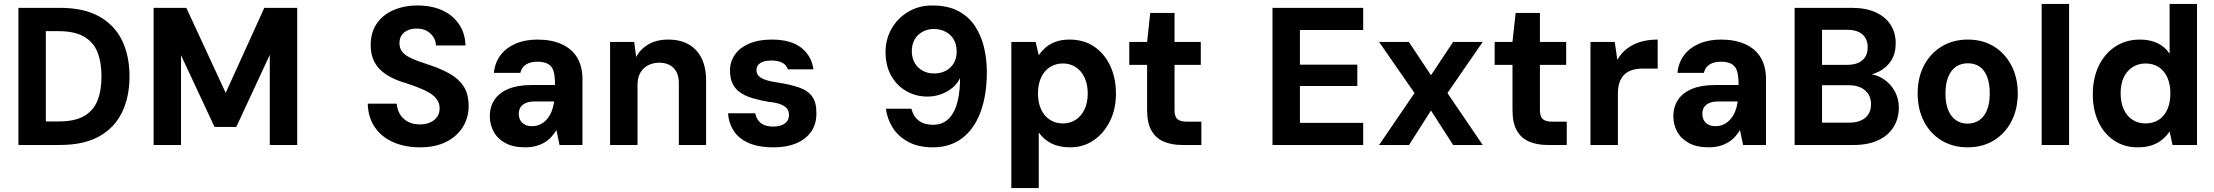

<svg xmlns="http://www.w3.org/2000/svg" viewBox="-20 -740 11302 980"><path d="M74 0V-700H285Q407 -700 485.5 -656.5Q564 -613 602.5 -534.5Q641 -456 641 -350Q641 -245 602.5 -166Q564 -87 485.5 -43.5Q407 0 285 0ZM214 -120H278Q361 -120 409 -147.5Q457 -175 477.5 -226.5Q498 -278 498 -350Q498 -422 477.5 -473.5Q457 -525 409 -553Q361 -581 278 -581H214Z M764 0V-700H931L1132 -266L1329 -700H1497V0H1357V-460L1186 -92H1075L904 -458V0Z M2123 12Q2048 12 1988 -14Q1928 -40 1893.5 -90Q1859 -140 1857 -211H2005Q2007 -181 2021.5 -157Q2036 -133 2061.5 -119Q2087 -105 2123 -105Q2153 -105 2175.5 -115Q2198 -125 2211 -143Q2224 -161 2224 -187Q2224 -211 2211 -230.5Q2198 -250 2174.5 -264.5Q2151 -279 2119.5 -291.5Q2088 -304 2051 -316Q1961 -342 1916.5 -388.5Q1872 -435 1872 -510Q1872 -574 1902.5 -619Q1933 -664 1987.5 -688Q2042 -712 2111 -712Q2183 -712 2237 -687.5Q2291 -663 2322.5 -617Q2354 -571 2356 -508H2205Q2205 -531 2192.5 -550.5Q2180 -570 2159 -582Q2138 -594 2110 -594Q2084 -595 2063.5 -586.5Q2043 -578 2031 -561.5Q2019 -545 2019 -520Q2019 -495 2031 -478.5Q2043 -462 2065 -450Q2087 -438 2116 -427.5Q2145 -417 2179 -406Q2232 -388 2276 -363.5Q2320 -339 2346 -300Q2372 -261 2372 -197Q2372 -141 2343.5 -93.5Q2315 -46 2259.5 -17Q2204 12 2123 12Z M2661 12Q2600 12 2560 -9.5Q2520 -31 2500 -67.5Q2480 -104 2480 -147Q2480 -194 2503.5 -230Q2527 -266 2574.5 -286Q2622 -306 2693 -306H2813Q2813 -347 2806.5 -373Q2800 -399 2780 -412Q2760 -425 2722 -425Q2687 -425 2664.5 -410.5Q2642 -396 2636 -368H2501Q2506 -420 2534.5 -458Q2563 -496 2611.5 -517Q2660 -538 2723 -538Q2795 -538 2847 -514.5Q2899 -491 2926 -446Q2953 -401 2953 -335V0H2836L2820 -76Q2809 -57 2793.5 -40.5Q2778 -24 2758.5 -12.5Q2739 -1 2714.5 5.5Q2690 12 2661 12ZM2695 -96Q2718 -96 2737 -105Q2756 -114 2771 -131Q2786 -148 2795 -170Q2804 -192 2808 -218V-222H2709Q2681 -222 2663 -214Q2645 -206 2636.5 -192Q2628 -178 2628 -160Q2628 -139 2636.5 -125Q2645 -111 2660 -103.5Q2675 -96 2695 -96Z M3094 0V-526H3217L3227 -449Q3249 -490 3290.5 -514Q3332 -538 3391 -538Q3452 -538 3495 -513.5Q3538 -489 3561 -442.5Q3584 -396 3584 -329V0H3445V-316Q3445 -365 3418.5 -392.5Q3392 -420 3344 -420Q3314 -420 3288.5 -407Q3263 -394 3248.5 -369Q3234 -344 3234 -308V0Z M3929 12Q3850 12 3799.5 -11Q3749 -34 3724 -73.5Q3699 -113 3696 -162H3835Q3838 -144 3848 -128.5Q3858 -113 3877.5 -103.5Q3897 -94 3927 -94Q3952 -94 3970.5 -101.5Q3989 -109 3998 -122Q4007 -135 4007 -153Q4007 -175 3995 -188Q3983 -201 3960.5 -209Q3938 -217 3904 -220Q3858 -228 3821 -239Q3784 -250 3758 -268Q3732 -286 3719 -313.5Q3706 -341 3706 -380Q3706 -425 3731 -461Q3756 -497 3804 -517.5Q3852 -538 3919 -538Q4016 -538 4069 -497Q4122 -456 4132 -386H4001Q3995 -408 3973.5 -419.5Q3952 -431 3917 -431Q3880 -431 3860.5 -418Q3841 -405 3841 -383Q3841 -368 3849.5 -356Q3858 -344 3880.5 -335Q3903 -326 3942 -320Q4015 -309 4060 -293Q4105 -277 4126.5 -246Q4148 -215 4147 -160Q4147 -106 4120 -67.5Q4093 -29 4044 -8.5Q3995 12 3929 12Z M4741 12Q4667 12 4615.5 -16Q4564 -44 4536 -89Q4508 -134 4502 -185H4632Q4642 -145 4670 -124Q4698 -103 4743 -103Q4785 -103 4815 -127.5Q4845 -152 4861.5 -201Q4878 -250 4880 -322Q4880 -327 4880 -331.5Q4880 -336 4880 -341Q4867 -313 4841.5 -292Q4816 -271 4783 -259Q4750 -247 4714 -247Q4656 -247 4607 -274.5Q4558 -302 4529 -353Q4500 -404 4500 -474Q4500 -539 4530.5 -593Q4561 -647 4615 -679.5Q4669 -712 4739 -712Q4818 -712 4871.5 -683.5Q4925 -655 4957 -606Q4989 -557 5003 -496.5Q5017 -436 5017 -372Q5017 -255 4985 -168.5Q4953 -82 4891.5 -35Q4830 12 4741 12ZM4748 -365Q4781 -365 4807 -378.5Q4833 -392 4848 -417Q4863 -442 4863 -477Q4863 -513 4848 -538.5Q4833 -564 4806.5 -578Q4780 -592 4747 -592Q4715 -592 4689 -578Q4663 -564 4648.5 -538.5Q4634 -513 4634 -479Q4634 -444 4649 -418.5Q4664 -393 4689.5 -379Q4715 -365 4748 -365Z M5142 220V-526H5266L5282 -458Q5297 -480 5318.5 -498.5Q5340 -517 5370 -527.5Q5400 -538 5439 -538Q5512 -538 5565 -502Q5618 -466 5647 -403.5Q5676 -341 5676 -262Q5676 -183 5645 -121Q5614 -59 5561.5 -23.5Q5509 12 5444 12Q5386 12 5346.5 -8Q5307 -28 5282 -64V220ZM5405 -110Q5442 -110 5470.5 -128.5Q5499 -147 5515.5 -181.5Q5532 -216 5532 -262Q5532 -310 5515.5 -344.5Q5499 -379 5470.5 -397.5Q5442 -416 5405 -416Q5368 -416 5339 -397.5Q5310 -379 5294 -344.5Q5278 -310 5278 -263Q5278 -216 5294 -181.5Q5310 -147 5339 -128.5Q5368 -110 5405 -110Z M6014 0Q5961 0 5920.5 -17Q5880 -34 5857.5 -73Q5835 -112 5835 -179V-409H5744V-526H5835L5851 -674H5975V-526H6109V-409H5975V-178Q5975 -145 5989.5 -132Q6004 -119 6039 -119H6112V0Z M6475 0V-700H6938V-587H6615V-410H6908V-301H6615V-113H6938V0Z M7019 0 7200 -265 7019 -526H7171L7284 -356L7397 -526H7548L7368 -265L7548 0H7397L7284 -176L7172 0Z M7879 0Q7826 0 7785.5 -17Q7745 -34 7722.5 -73Q7700 -112 7700 -179V-409H7609V-526H7700L7716 -674H7840V-526H7974V-409H7840V-178Q7840 -145 7854.5 -132Q7869 -119 7904 -119H7977V0Z M8098 0V-526H8222L8235 -435Q8255 -469 8285 -492Q8315 -515 8354 -526.5Q8393 -538 8441 -538V-390H8365Q8339 -390 8316 -384Q8293 -378 8275.5 -363.5Q8258 -349 8248 -324Q8238 -299 8238 -262V0Z M8702 12Q8641 12 8601 -9.5Q8561 -31 8541 -67.5Q8521 -104 8521 -147Q8521 -194 8544.5 -230Q8568 -266 8615.5 -286Q8663 -306 8734 -306H8854Q8854 -347 8847.5 -373Q8841 -399 8821 -412Q8801 -425 8763 -425Q8728 -425 8705.5 -410.5Q8683 -396 8677 -368H8542Q8547 -420 8575.5 -458Q8604 -496 8652.5 -517Q8701 -538 8764 -538Q8836 -538 8888 -514.5Q8940 -491 8967 -446Q8994 -401 8994 -335V0H8877L8861 -76Q8850 -57 8834.5 -40.5Q8819 -24 8799.5 -12.5Q8780 -1 8755.5 5.5Q8731 12 8702 12ZM8736 -96Q8759 -96 8778 -105Q8797 -114 8812 -131Q8827 -148 8836 -170Q8845 -192 8849 -218V-222H8750Q8722 -222 8704 -214Q8686 -206 8677.5 -192Q8669 -178 8669 -160Q8669 -139 8677.5 -125Q8686 -111 8701 -103.5Q8716 -96 8736 -96Z M9140 0V-700H9431Q9504 -700 9554 -677Q9604 -654 9630 -613.5Q9656 -573 9656 -519Q9656 -467 9633 -431Q9610 -395 9572 -375.5Q9534 -356 9490 -353L9506 -364Q9554 -362 9591.5 -338Q9629 -314 9650.5 -275.5Q9672 -237 9672 -191Q9672 -135 9645 -91.5Q9618 -48 9566.5 -24Q9515 0 9441 0ZM9280 -114H9418Q9471 -114 9500.5 -138.5Q9530 -163 9530 -208Q9530 -253 9499.5 -279Q9469 -305 9416 -305H9280ZM9280 -409H9407Q9459 -409 9486 -432.5Q9513 -456 9513 -499Q9513 -541 9486 -564.5Q9459 -588 9406 -588H9280Z M10023 12Q9948 12 9890 -23Q9832 -58 9800 -120.5Q9768 -183 9768 -263Q9768 -344 9800.5 -406Q9833 -468 9891 -503Q9949 -538 10024 -538Q10100 -538 10157 -503Q10214 -468 10246.5 -406Q10279 -344 10279 -263Q10279 -183 10246.5 -120.5Q10214 -58 10156.5 -23Q10099 12 10023 12ZM10023 -109Q10057 -109 10082.5 -126.5Q10108 -144 10122 -178Q10136 -212 10136 -263Q10136 -314 10122.5 -348.5Q10109 -383 10084 -400Q10059 -417 10024 -417Q9990 -417 9964.5 -400Q9939 -383 9924.5 -348.5Q9910 -314 9910 -263Q9910 -212 9924 -178Q9938 -144 9963.5 -126.5Q9989 -109 10023 -109Z M10401 0V-720H10541V0Z M10890 12Q10823 12 10771 -22.5Q10719 -57 10690.5 -118Q10662 -179 10662 -258Q10662 -340 10692 -403Q10722 -466 10776.5 -502Q10831 -538 10903 -538Q10953 -538 10991.5 -520Q11030 -502 11054 -466V-720H11194V0H11069L11054 -69Q11039 -47 11017.5 -28.5Q10996 -10 10965 1Q10934 12 10890 12ZM10931 -110Q10970 -110 10998.5 -128.5Q11027 -147 11042.5 -181.5Q11058 -216 11058 -263Q11058 -310 11042.5 -344.5Q11027 -379 10998.5 -397.5Q10970 -416 10931 -416Q10894 -416 10865 -397.5Q10836 -379 10820 -345Q10804 -311 10804 -264Q10804 -217 10820 -182Q10836 -147 10865 -128.5Q10894 -110 10931 -110Z"/></svg>

Font: DM Sans 9pt ExtraBold
Style: Regular
Weight: 800
Version: Version 4.004;gftools[0.9.30]